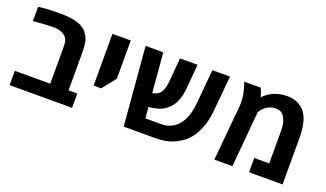

<svg xmlns="http://www.w3.org/2000/svg" viewBox="-65 -1047 2469 1454"><g transform="rotate(20 1170.0 -320.5)"><path d="M49.8 0V-115.2H335.4V-419.4Q335.4 -460.9 319.1 -484.1Q302.7 -507.3 270 -516.6Q246.1 -525.9 211.4 -525.9Q182.6 -525.9 144.5 -523.4Q106.4 -521 49.8 -516.1V-630.9Q114.3 -641.1 223.6 -641.1Q312.5 -641.1 366.7 -623.5Q422.9 -605.5 446.8 -567.4Q468.3 -540 475.6 -505.9Q482.9 -471.7 482.9 -425.3V-115.2H553.2V0Z M648.9 -213.9V-631.3H796.4V-323.2L709.5 -213.9Z M969.2 0 916 -631.3H1058.6L1085.4 -312Q1101.6 -314.9 1118.2 -322.5Q1134.8 -330.1 1145.5 -342.8Q1158.2 -357.4 1166 -381.6Q1173.8 -405.8 1176.3 -435.1L1193.4 -631.3H1335L1317.9 -437Q1313 -381.3 1296.6 -337.4Q1280.3 -293.5 1247.1 -262.7Q1219.2 -235.8 1183.1 -222.4Q1147 -209 1100.6 -205.1H1094.2L1102.5 -114.7H1233.4Q1284.2 -114.7 1325.7 -141.1Q1367.2 -167.5 1394 -219.2Q1421.4 -273.9 1428.7 -351.6L1454.1 -631.3H1596.2L1569.8 -348.1Q1564.9 -293 1551.3 -245.6Q1537.6 -198.2 1517.1 -160.2Q1497.6 -124 1471.4 -95.7Q1445.3 -67.4 1409.7 -47.9Q1368.2 -21 1320.1 -10.5Q1272 0 1217.8 0Z M1699.7 0 1739.3 -426.8Q1742.2 -457 1742.2 -476.6Q1742.2 -511.2 1734.9 -547.9Q1732.9 -560.5 1727.8 -578.1Q1722.7 -595.7 1719.2 -607.9Q1717.3 -614.3 1715.1 -620.1Q1712.9 -626 1710.4 -632.3H1842.8Q1860.4 -598.6 1865.2 -566.9H1872.1Q1878.9 -576.2 1898.7 -591.1Q1918.5 -606 1937 -615.2Q1956.5 -625 1986.8 -633.1Q2017.1 -641.1 2052.7 -641.1Q2093.3 -641.1 2125.7 -629.4Q2158.2 -617.7 2180.7 -596.7Q2194.8 -584.5 2204.8 -569.8Q2214.8 -555.2 2222.2 -538.6Q2249.5 -476.6 2249.5 -378.9V0H1979.5V-115.2H2100.1V-378.9Q2100.1 -439 2083.5 -469.2Q2075.2 -492.2 2057.4 -507.6Q2039.6 -522.9 2004.9 -522.9Q1980 -522.9 1960.2 -515.6Q1940.4 -508.3 1926.3 -497.1Q1898.9 -474.6 1885.3 -449.2L1845.2 0Z"/></g></svg>

Font: Open Sans
Style: Bold
Weight: 700
Designer: Monotype Design Team
Foundry: Monotype Imaging Inc.
Version: Version 3.000; ttfautohint (v1.8.4)